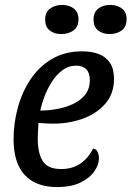

<svg xmlns="http://www.w3.org/2000/svg" viewBox="-20 -738 533 778"><path d="M211 20Q155 20 115.5 -1.5Q76 -23 55.5 -66Q35 -109 35 -175Q35 -238 52 -301Q69 -364 103 -415.5Q137 -467 189.5 -498.5Q242 -530 313 -530Q351 -530 380 -519Q409 -508 425.5 -483.5Q442 -459 442 -418Q442 -358 406 -317Q370 -276 312.5 -256Q255 -236 190 -237Q177 -237 161 -238Q145 -239 136 -240Q135 -222 134 -205.5Q133 -189 133 -176Q133 -118 153 -85.5Q173 -53 228 -53Q273 -53 305.5 -75Q338 -97 357 -136Q371 -134 376 -121.5Q381 -109 381 -97Q381 -71 362.5 -44Q344 -17 306.5 1.5Q269 20 211 20ZM143 -290Q177 -290 212 -296.5Q247 -303 277 -317Q307 -331 325.5 -355Q344 -379 344 -413Q344 -443 329.5 -457.5Q315 -472 289 -472Q258 -472 232.5 -453Q207 -434 189 -405Q171 -376 159.5 -345Q148 -314 143 -290ZM228 -600Q200 -600 181.5 -614.5Q163 -629 163 -658Q163 -689 183 -703.5Q203 -718 231 -718Q260 -718 279 -703.5Q298 -689 298 -660Q298 -629 277.5 -614.5Q257 -600 228 -600ZM424 -600Q396 -600 377.5 -614.5Q359 -629 359 -658Q359 -689 378.5 -703.5Q398 -718 426 -718Q455 -718 474 -703.5Q493 -689 493 -660Q493 -629 473 -614.5Q453 -600 424 -600Z"/></svg>

Font: Sansita Swashed Light Light
Style: Regular
Weight: 300
Version: Version 1.003